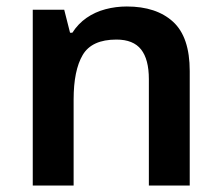

<svg xmlns="http://www.w3.org/2000/svg" viewBox="-20 -572 682 592"><path d="M371 -552Q462 -552 513.5 -505Q565 -458 565 -353V0H439V-328Q439 -389 415 -419.5Q391 -450 339 -450Q263 -450 235 -402.5Q207 -355 207 -265V0H81V-542H178L196 -471H203Q221 -499 247 -517Q273 -535 305 -543.5Q337 -552 371 -552Z"/></svg>

Font: Noto Sans Hebrew SemiBold
Style: Regular
Weight: 600
Designer: Monotype Design Team
Foundry: Monotype Imaging Inc.
Version: Version 2.003